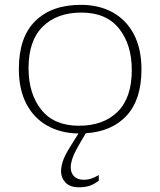

<svg xmlns="http://www.w3.org/2000/svg" viewBox="-20 -542 663 794"><path d="M316.5 40Q288.5 87 280.5 110.2Q272.5 133.5 272.5 149.5Q272.5 173.5 286.8 187.5Q301 201.5 326.5 201.5Q341.5 201.5 355 197.5Q368.5 193.5 388.5 182V205.5Q365 222.5 346.8 227.5Q328.5 232.5 307 232.5Q269 232.5 250.8 212.8Q232.5 193 232.5 167Q232.5 148.5 239.8 125Q247 101.5 273 60.5L304.5 10Q231 9 175.2 -22.5Q119.5 -54 88.8 -113.2Q58 -172.5 58 -257Q58 -388.5 126 -455.2Q194 -522 314.5 -522Q389.5 -522 446 -490.8Q502.5 -459.5 533.8 -399.8Q565 -340 565 -255Q565 -131 504.2 -64.5Q443.5 2 335 9ZM306.5 -22Q408 -22 466.5 -80Q525 -138 525 -252Q525 -358 472.2 -424Q419.5 -490 316.5 -490Q215.5 -490 156.8 -432Q98 -374 98 -260Q98 -154.5 150.8 -88.2Q203.5 -22 306.5 -22Z"/></svg>

Font: Newsreader Caption ExtraLight
Style: Regular
Weight: 275
Designer: Hugues Gentile
Foundry: Production Type
Version: Version 1.001